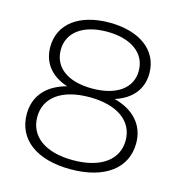

<svg xmlns="http://www.w3.org/2000/svg" viewBox="-106 -799 843 898"><g transform="rotate(15 316.0 -350.0)"><path d="M430 -366C526 -341 581 -279 581 -192C581 -70 480 5 315 5C150 5 51 -70 51 -192C51 -280 105 -341 200 -366C120 -392 76 -447 76 -524C76 -636 170 -705 315 -705C460 -705 556 -636 556 -524C556 -447 511 -392 430 -366ZM127 -523C127 -439 196 -386 315 -386C434 -386 505 -439 505 -522C505 -608 431 -661 315 -661C199 -661 127 -608 127 -523ZM315 -39C450 -39 530 -98 530 -192C530 -285 450 -344 315 -344C180 -344 102 -285 102 -192C102 -98 180 -39 315 -39Z"/></g></svg>

Font: TamingNoise
Style: Regular
Weight: 500
Designer: Julieta Ulanovsky
Foundry: Julieta Ulanovsky
Version: ""